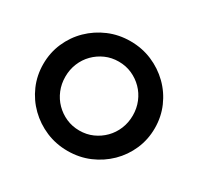

<svg xmlns="http://www.w3.org/2000/svg" viewBox="-141 -806 1017 986"><g transform="rotate(30 368.0 -313.0)"><path d="M368.1 12.5Q299.3 12.5 239.6 -12.8Q179.9 -38.2 134.4 -82.6Q88.9 -127.1 63.2 -186.1Q37.5 -245.1 37.5 -312.5Q37.5 -379.9 63.2 -438.9Q88.9 -497.9 134.4 -542.4Q179.9 -586.8 239.6 -612.2Q299.3 -637.5 368.1 -637.5Q436.8 -637.5 496.5 -612.2Q556.2 -586.8 601.7 -542.4Q647.2 -497.9 672.9 -438.9Q698.6 -379.9 698.6 -312.5Q698.6 -245.1 672.9 -186.1Q647.2 -127.1 601.7 -82.6Q556.2 -38.2 496.5 -12.8Q436.8 12.5 368.1 12.5ZM368.1 -108.3Q410.4 -108.3 446.5 -124.3Q482.6 -140.3 510.1 -168.1Q537.5 -195.8 552.8 -233Q568.1 -270.1 568.1 -312.5Q568.1 -354.9 552.8 -392Q537.5 -429.2 510.1 -456.9Q482.6 -484.7 446.5 -500.7Q410.4 -516.7 368.1 -516.7Q325.7 -516.7 289.6 -500.7Q253.5 -484.7 226 -456.9Q198.6 -429.2 183.3 -392Q168.1 -354.9 168.1 -312.5Q168.1 -270.1 183.3 -233Q198.6 -195.8 226 -168.1Q253.5 -140.3 289.6 -124.3Q325.7 -108.3 368.1 -108.3Z"/></g></svg>

Font: Afacad Flux
Style: Bold
Weight: 700
Designer: Kristian Moeller
Foundry: Dicotype
Version: Version 1.100